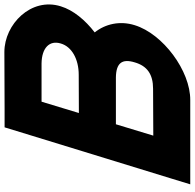

<svg xmlns="http://www.w3.org/2000/svg" viewBox="-26 -799 890 878"><g transform="rotate(-90 419.0 -360.0)"><path d="M709.8 -371.9C748.5 -323.6 764 -256.8 742.8 -189C703.3 -60 533.8 66 400.1 65H100.1H15.1L41.1 -20L249.7 -699L275.7 -784H360.7L620 -785C747 -785 871.7 -663 829.1 -527C811.5 -469.4 766 -415.2 709.8 -371.9ZM341.2 -444.3 516 -445C588 -445 644.8 -477 659.1 -527C675 -579 638.7 -614 568 -615H393ZM289.7 -275 237.8 -104 452.1 -105C518.1 -105 556.4 -132 572.8 -189C590.5 -247 569.8 -274 504.1 -275H467.3C466.2 -275 465.2 -275 464.1 -275Z"/></g></svg>

Font: Nordica Plus
Style: NordicaClassicBkObl
Weight: 900
Version: Version 1.01